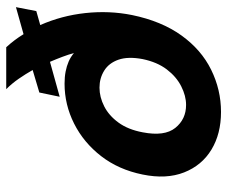

<svg xmlns="http://www.w3.org/2000/svg" viewBox="-78 -662 747 632"><g transform="rotate(-90 296.0 -346.5)"><path d="M588 -668 575 -601 529 -588Q560 -518 568.5 -439.5Q577 -361 562 -286Q542 -189 495 -123.5Q448 -58 382 -25.5Q316 7 243 7Q171 7 119 -24.5Q67 -56 44 -114.5Q21 -173 37 -251Q53 -330 97.5 -387.5Q142 -445 204.5 -476.5Q267 -508 336 -508Q358 -508 376 -504.5Q394 -501 409 -494.5Q424 -488 437 -477Q432 -495 424.5 -515Q417 -535 408 -556L293 -524L307 -591L381 -613Q368 -636 352.5 -658.5Q337 -681 318 -700H456Q480 -674 499 -643ZM266 -108Q296 -108 327.5 -124Q359 -140 383 -171.5Q407 -203 417 -251Q426 -299 415 -330.5Q404 -362 379 -377.5Q354 -393 323 -393Q292 -393 261.5 -377.5Q231 -362 208 -330.5Q185 -299 176 -251Q162 -179 190.5 -143.5Q219 -108 266 -108Z"/></g></svg>

Font: Albert Sans
Style: Bold Italic
Weight: 700
Italic angle: -11.25°
Designer: Andreas Rasmussen
Foundry: a.Foundry
Version: Version 1.025